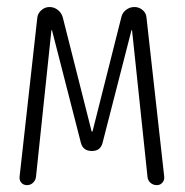

<svg xmlns="http://www.w3.org/2000/svg" viewBox="-20 -540 540 560"><path d="M58.6 0Q48.8 0 42.5 -6.8Q36.1 -13.7 37.1 -24.4L88.9 -489.3Q90.8 -502 101.1 -510.7Q111.3 -519.5 124.5 -519.5Q137.7 -519.5 148.4 -511.2Q159.2 -502.9 163.1 -489.3L247.1 -157.2Q247.1 -156.2 248 -156.2Q250 -156.2 250 -157.2L334 -490.2Q336.9 -502.9 347.7 -511.2Q358.4 -519.5 372.1 -519.5Q385.7 -519.5 396 -510.7Q406.2 -502 407.2 -489.3L459 -24.4Q460 -14.6 453.6 -7.3Q447.3 0 437.5 0Q426.8 0 418.9 -6.8Q411.1 -13.7 410.2 -24.4L365.2 -451.2Q365.2 -452.1 364.3 -452.1Q363.3 -452.1 363.3 -451.2L279.3 -124Q273.4 -99.6 248 -99.6Q221.7 -99.6 215.8 -124L131.8 -451.2Q131.8 -452.1 130.9 -452.1Q129.9 -452.1 129.9 -451.2L85 -24.4Q84 -14.6 76.7 -7.3Q69.3 0 58.6 0Z"/></svg>

Font: Rounded-X Mgen+ 2m light
Style: Regular
Weight: 200
Designer: [Source Han Sans]
Ryoko NISHIZUKA  (kana & ideographs); Paul D. Hunt (Latin, Greek & Cyrillic); Wenlong ZHANG  (bopomofo
Version: Version 1.059.20150602